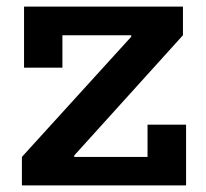

<svg xmlns="http://www.w3.org/2000/svg" viewBox="-20 -563 626 583"><path d="M46.5 -86.5 378.5 -451.5V-481L535.5 -456L205.5 -91V-58.5ZM535.5 -543V-456H169.5V-357.5H53V-543ZM428 -184.5H545V0H46.5V-86.5H428Z"/></svg>

Font: Hepta Slab ExtraLight SemiBold
Style: Regular
Weight: 600
Version: Version 1.102